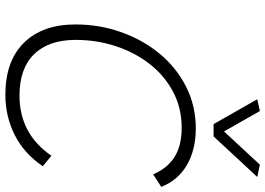

<svg xmlns="http://www.w3.org/2000/svg" viewBox="-160 -846 1013 734"><g transform="rotate(90 347.0 -478.5)"><path d="M615 -135Q566 -63 495 -27.5Q424 8 342 8Q213 8 143 -63Q73 -134 73 -260Q73 -352 102.5 -435Q132 -518 185 -582Q238 -646 311 -683Q384 -720 471 -720Q551 -720 609.5 -686.5Q668 -653 694 -588L646 -557Q623 -611 580 -638.5Q537 -666 468 -666Q392 -666 330 -633Q268 -600 224 -543.5Q180 -487 156 -414Q132 -341 132 -261Q132 -158 186.5 -102Q241 -46 345 -46Q417 -46 474.5 -76Q532 -106 575 -168ZM454 -788 359 -955 404 -965 482 -828 609 -965 656 -955 501 -788Z"/></g></svg>

Font: Livvic Light
Style: Italic
Weight: 300
Italic angle: -10°
Designer: Jacques Le Bailly, Baron von Fonthausen
Version: Version 1.001; ttfautohint (v1.8.2)